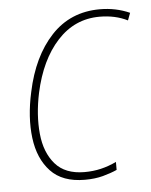

<svg xmlns="http://www.w3.org/2000/svg" viewBox="-45 -575 489 623"><g transform="rotate(-5 200.0 -263.5)"><path d="M207 10Q134 10 95.5 -31Q57 -72 48.5 -140Q40 -208 58 -289Q82 -403 144.5 -470Q207 -537 303 -537Q355 -537 400 -517L391 -493Q351 -513 300 -513Q219 -513 162.5 -451.5Q106 -390 83 -284Q68 -213 74 -151.5Q80 -90 112.5 -52.5Q145 -15 208 -15Q236 -15 261.5 -21Q287 -27 312 -39V-13Q292 -4 266 3Q240 10 207 10Z"/></g></svg>

Font: Noto Sans SemiCondensed Thin
Style: Italic
Weight: 100
Width: 4
Italic angle: -12°
Designer: Monotype Design Team
Foundry: Monotype Imaging Inc.
Version: Version 2.013; ttfautohint (v1.8.4.7-5d5b)